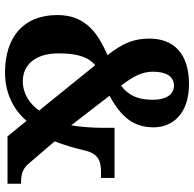

<svg xmlns="http://www.w3.org/2000/svg" viewBox="-24 -740 774 766"><g transform="rotate(90 363.0 -357.0)"><path d="M270 10C357 10 423 -29 462 -76L524 0H713V-54H705C681 -54 654 -59 634 -83L544 -188C560 -230 572 -272 581 -310C595 -371 634 -373 673 -373H690V-427H490V-382C490 -339 486 -289 480 -254L362 -407C445 -452 488 -502 488 -582C488 -658 435 -724 315 -724C195 -724 134 -664 134 -566C134 -504 152 -460 200 -399C122 -364 40 -318 40 -199C40 -65 126 10 270 10ZM322 -453C287 -498 266 -535 266 -580C266 -633 285 -664 322 -664C358 -664 378 -631 378 -581C378 -521 362 -484 322 -453ZM304 -61C237 -61 193 -113 193 -203C193 -269 203 -318 240 -350L421 -126C396 -90 355 -61 304 -61Z"/></g></svg>

Font: Noto Serif Condensed ExtraBold
Style: Regular
Weight: 800
Width: 3
Designer: Monotype Design Team
Foundry: Monotype Imaging Inc.
Version: Version 2.013